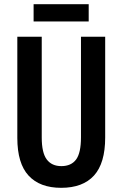

<svg xmlns="http://www.w3.org/2000/svg" viewBox="-20 -890 587 920"><path d="M484 -231Q484 -108 430.5 -49Q377 10 273 10Q171 10 117 -48.5Q63 -107 63 -229V-714H180V-231Q180 -158 204 -126Q228 -94 274 -94Q321 -94 344.5 -125.5Q368 -157 368 -232V-714H484ZM405 -870V-787H141V-870Z"/></svg>

Font: Noto Sans Devanagari UI ExtraCondensed SemiBold
Style: Regular
Weight: 600
Width: 2
Designer: Jelle Bosma - Monotype Design Team
Foundry: Monotype Imaging Inc.
Version: Version 2.004; ttfautohint (v1.8.4.7-5d5b)